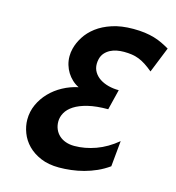

<svg xmlns="http://www.w3.org/2000/svg" viewBox="-108 -810 837 915"><g transform="rotate(15 310.0 -353.0)"><path d="M568.8 -543Q548.8 -559.6 531.5 -570.8Q514.2 -582 497.3 -588.6Q480.5 -595.2 462.4 -597.9Q444.3 -600.6 423.3 -600.6Q405.8 -600.6 388.4 -597.4Q371.1 -594.2 356.2 -586.4Q341.3 -578.6 330.3 -566.2Q319.3 -553.7 314.9 -535.6Q312 -522.9 312 -511.7Q312 -489.3 322.8 -471.7Q333.5 -454.1 351.8 -442.1Q370.1 -430.2 394.3 -423.8Q418.5 -417.5 445.8 -417.5L420.9 -316.9Q362.3 -316.9 321.5 -306.9Q280.8 -296.9 255.1 -280.3Q229.5 -263.7 217.8 -242.4Q206.1 -221.2 206.1 -199.2Q206.1 -178.7 213.4 -161.6Q220.7 -144.5 234.1 -132.1Q247.6 -119.6 266.8 -112.8Q286.1 -106 309.6 -106Q361.3 -106 414.8 -125.2Q468.3 -144.5 517.6 -185.5L505.4 -58.1Q478 -38.6 448 -25.1Q418 -11.7 387 -3.4Q356 4.9 325 8.5Q293.9 12.2 265.6 12.2Q213.4 12.2 175 -4.2Q136.7 -20.5 111.3 -46.4Q85.9 -72.3 73.5 -105Q61 -137.7 61 -169.9Q61 -209.5 76.9 -244.4Q92.8 -279.3 119.6 -307.1Q146.5 -335 182.1 -354.2Q217.8 -373.5 257.3 -381.8Q239.3 -390.6 224.6 -404.3Q210 -418 199.5 -434.8Q189 -451.7 183.1 -471.7Q177.2 -491.7 177.2 -513.2Q177.2 -532.7 182.1 -551.8Q189.5 -581.5 208.3 -611.3Q227.1 -641.1 258.3 -664.8Q289.6 -688.5 334.2 -703.1Q378.9 -717.8 438 -717.8Q469.2 -717.8 494.9 -714.4Q520.5 -710.9 542 -704.6Q563.5 -698.2 582.3 -689.2Q601.1 -680.2 619.6 -669.4Z"/></g></svg>

Font: Andika New Basic
Style: Bold Italic
Weight: 700
Italic angle: -14°
Designer: Victor Gaultney, Annie Olsen, Pablo Ugerman
Foundry: SIL International
Version: Version 5.500